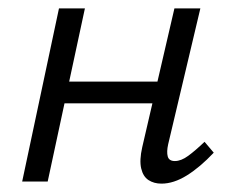

<svg xmlns="http://www.w3.org/2000/svg" viewBox="-20 -434 558 459"><path d="M366 5Q348 5 335 -3.5Q322 -12 317.5 -31.5Q313 -51 320 -82L397 -414H459L382 -89Q378 -71 381 -60Q384 -49 398 -49Q413 -49 430 -61.5Q447 -74 469 -95L491 -69Q458 -34 426.5 -14.5Q395 5 366 5ZM33 0 121 -414H183L94 0ZM101 -187 111 -239H391L380 -187Z"/></svg>

Font: Ysabeau
Style: Italic
Weight: 400
Italic angle: -12°
Designer: Christian Thalmann (Catharsis Fonts)
Version: Version 2.000;gftools[0.9.27.dev2+g8671c4b]